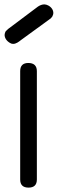

<svg xmlns="http://www.w3.org/2000/svg" viewBox="-20 -855 263 875"><path d="M72 -37C72 -12 85 0 110 0C135 0 148 -12 148 -37V-531C148 -556 134 -568 109 -568C85 -568 72 -556 72 -531ZM211 -771 218 -779C221 -785 223 -790 223 -796C223 -809 215 -822 200 -830C194 -833 188 -835 182 -835C172 -835 162 -831 153 -825L17 -723C14 -721 7 -713 5 -711C3 -706 1 -701 1 -696C1 -682 10 -668 26 -659C31 -656 35 -655 40 -655C53 -655 65 -664 75 -672Z"/></svg>

Font: Numismatica Pro
Style: Regular
Weight: 400
Designer: Chris Hopkins
Foundry: Edward C. D. Hopkins
Version: Version 2.19D